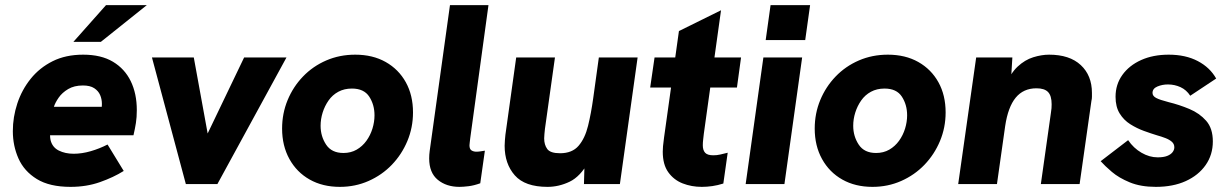

<svg xmlns="http://www.w3.org/2000/svg" viewBox="-20 -717 4788 748"><path d="M255 11Q173 11 123.5 -19.5Q74 -50 52 -99.5Q30 -149 30 -206Q30 -261 47.5 -314Q65 -367 99.5 -410Q134 -453 185 -478.5Q236 -504 304 -504Q374 -504 420 -476.5Q466 -449 489.5 -400.5Q513 -352 513 -288Q513 -260 509.5 -238Q506 -216 500 -190H175Q175 -185 175.5 -180.5Q176 -176 177 -171Q184 -143 209 -130.5Q234 -118 267 -118Q299 -118 333.5 -128Q368 -138 399 -154L462 -51Q422 -26 369.5 -7.5Q317 11 255 11ZM371 -273Q374 -283 375.5 -293Q377 -303 377 -312Q377 -331 370 -347Q363 -363 347 -373.5Q331 -384 303 -384Q269 -384 245.5 -370Q222 -356 208.5 -336.5Q195 -317 190 -301H422ZM266 -554 393 -697H552L373 -554Z M704 0 572 -493H735L789 -197L931 -493H1096L827 0Z M1304 11Q1237 11 1186.5 -17.5Q1136 -46 1107.5 -97.5Q1079 -149 1079 -216Q1079 -275 1100.5 -327Q1122 -379 1160.5 -419Q1199 -459 1251 -481.5Q1303 -504 1364 -504Q1432 -504 1482.5 -475.5Q1533 -447 1561 -396.5Q1589 -346 1589 -279Q1589 -220 1567 -167.5Q1545 -115 1506.5 -75Q1468 -35 1416 -12Q1364 11 1304 11ZM1318 -121Q1347 -121 1369.5 -134Q1392 -147 1407.5 -168.5Q1423 -190 1431 -216Q1439 -242 1439 -268Q1439 -309 1418.5 -340.5Q1398 -372 1351 -372Q1321 -372 1298 -359.5Q1275 -347 1260 -325.5Q1245 -304 1237 -278.5Q1229 -253 1229 -227Q1229 -186 1250.5 -153.5Q1272 -121 1318 -121Z M1770 11Q1719 11 1685.5 -16.5Q1652 -44 1652 -100Q1652 -107 1652.5 -114.5Q1653 -122 1654 -129L1733 -697H1883L1812 -179Q1811 -169 1810 -162Q1809 -155 1809 -151Q1809 -136 1817 -131Q1825 -126 1836 -126Q1844 -126 1853 -127.5Q1862 -129 1869 -130L1851 -3Q1826 6 1805 8.5Q1784 11 1770 11Z M2113 11Q2025 11 1985.5 -34Q1946 -79 1946 -149Q1946 -160 1947 -170.5Q1948 -181 1949 -192L1991 -493H2142L2103 -215Q2102 -205 2101 -195Q2100 -185 2100 -178Q2100 -153 2112 -136.5Q2124 -120 2162 -120Q2209 -120 2234 -149Q2259 -178 2271 -227Q2283 -276 2291 -334L2313 -493H2464L2395 0H2255L2258 -108L2273 -87Q2241 -29 2199 -9Q2157 11 2113 11Z M2714 11Q2674 11 2639.5 -2.5Q2605 -16 2583.5 -46Q2562 -76 2562 -126Q2562 -136 2563 -147.5Q2564 -159 2567 -181L2625 -596L2789 -677L2722 -196Q2721 -186 2719.5 -174Q2718 -162 2718 -151Q2718 -132 2727 -122Q2736 -112 2759 -112Q2773 -112 2786 -115Q2799 -118 2815 -122L2798 -2Q2776 5 2755 8Q2734 11 2714 11ZM2513 -376 2530 -493H2867L2851 -376Z M2885 0 2954 -493H3105L3036 0ZM2963 -561 2982 -697H3136L3117 -561Z M3379 11Q3312 11 3261.5 -17.5Q3211 -46 3182.5 -97.5Q3154 -149 3154 -216Q3154 -275 3175.5 -327Q3197 -379 3235.5 -419Q3274 -459 3326 -481.5Q3378 -504 3439 -504Q3507 -504 3557.5 -475.5Q3608 -447 3636 -396.5Q3664 -346 3664 -279Q3664 -220 3642 -167.5Q3620 -115 3581.5 -75Q3543 -35 3491 -12Q3439 11 3379 11ZM3393 -121Q3422 -121 3444.5 -134Q3467 -147 3482.5 -168.5Q3498 -190 3506 -216Q3514 -242 3514 -268Q3514 -309 3493.5 -340.5Q3473 -372 3426 -372Q3396 -372 3373 -359.5Q3350 -347 3335 -325.5Q3320 -304 3312 -278.5Q3304 -253 3304 -227Q3304 -186 3325.5 -153.5Q3347 -121 3393 -121Z M3713 0 3783 -493H3924L3917 -377L3897 -381Q3916 -431 3944.5 -457.5Q3973 -484 4005.5 -494Q4038 -504 4067 -504Q4147 -504 4190.5 -463.5Q4234 -423 4234 -355Q4234 -348 4234 -340Q4234 -332 4232 -324L4186 0H4035L4074 -276Q4076 -287 4076.5 -295.5Q4077 -304 4077 -311Q4077 -344 4063 -358.5Q4049 -373 4018 -373Q3967 -373 3937 -336.5Q3907 -300 3896 -226L3864 0Z M4483 11Q4424 11 4381.5 -6.5Q4339 -24 4311.5 -47.5Q4284 -71 4268 -89L4375 -171Q4396 -140 4427 -122Q4458 -104 4490 -104Q4513 -104 4527 -109.5Q4541 -115 4548 -124Q4555 -133 4555 -143Q4555 -156 4545.5 -164.5Q4536 -173 4520.5 -179Q4505 -185 4487 -190Q4464 -197 4436.5 -207Q4409 -217 4383.5 -233Q4358 -249 4342 -275Q4326 -301 4326 -340Q4326 -388 4352.5 -425Q4379 -462 4425.5 -483Q4472 -504 4533 -504Q4599 -504 4646.5 -479Q4694 -454 4718 -411L4617 -344Q4602 -367 4579 -377.5Q4556 -388 4530 -388Q4508 -388 4489 -380Q4470 -372 4470 -355Q4470 -343 4484 -335.5Q4498 -328 4533 -319Q4574 -309 4613.5 -292.5Q4653 -276 4679 -246.5Q4705 -217 4705 -166Q4705 -114 4677 -74Q4649 -34 4599.5 -11.5Q4550 11 4483 11Z"/></svg>

Font: Hanken Grotesk Black
Style: Italic
Weight: 900
Italic angle: -8°
Designer: Alfredo Marco Pradil
Foundry: Hanken Design Co.
Version: Version 3.013